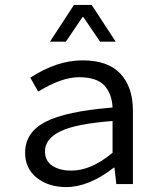

<svg xmlns="http://www.w3.org/2000/svg" viewBox="-20 -741 640 773"><path d="M181.2 -573.2 277.8 -721.2H349.1L445.8 -573.2H382.8L315.9 -671.9H312L245.1 -573.2ZM161.1 -131.8Q161.1 -92.8 191.4 -73.2Q221.7 -53.7 268.1 -54.2Q347.2 -54.2 433.1 -126V-253.9Q283.2 -242.2 222.2 -211.9Q161.1 -181.6 161.1 -131.8ZM81.1 -126Q81.1 -208 163.1 -250.5Q245.1 -293 433.1 -308.1Q430.7 -363.3 400.4 -396.5Q370.1 -429.7 298.8 -430.2Q227.5 -430.2 133.8 -372.1L102.1 -428.2Q209 -498 312 -498Q415 -498 464.8 -444.3Q514.6 -390.6 515.1 -297.9V0H448.2L440.9 -65.9H438Q337.9 12.2 246.1 12.2Q175.3 12.2 127.9 -25.4Q81.1 -63 81.1 -126Z"/></svg>

Font: SourceCodePro-Regular
Style: Regular
Weight: 400
Monospace: yes
Designer: Paul D. Hunt
Foundry: Adobe Systems Incorporated
Version: Version 1.009;PS 1.000;hotconv 1.0.70;makeotf.lib2.5.5900